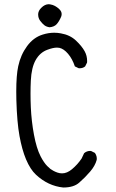

<svg xmlns="http://www.w3.org/2000/svg" viewBox="-20 -856 540 894"><path d="M385.7 -571.3Q385.7 -596.7 374 -617.7Q360.8 -641.6 333.3 -667.5Q305.7 -693.4 263.2 -700.7Q248 -703.6 232.4 -703.6Q205.6 -703.6 178.2 -694.8Q135.7 -681.6 106 -641.1Q76.2 -600.6 64.9 -547.9Q55.7 -505.4 55.7 -430.2Q55.7 -411.6 56.2 -390.6Q59.1 -286.6 70.8 -222.7Q82.5 -158.7 101.1 -114.3Q121.1 -66.9 147.5 -42.5Q203.6 9.8 274.4 17.1Q323.7 17.1 349.1 -5.9Q376 -29.3 399.4 -56.6Q422.9 -84 430.2 -111.3Q430.7 -113.8 430.7 -116.2Q430.7 -118.7 430.4 -121.8Q430.2 -125 429.2 -128.9Q426.8 -137.2 421.9 -144L404.3 -152.8Q401.9 -153.3 399.9 -153.3Q383.8 -153.3 371.6 -142.6L359.9 -117.7Q340.3 -88.9 314.9 -67.9Q292 -48.8 269 -48.8Q257.8 -48.8 247.3 -52.5Q236.8 -56.2 228.5 -60.8Q220.2 -65.4 214.8 -69.3Q207 -75.7 200 -82.8Q192.9 -89.8 184.6 -101.8Q176.3 -113.8 168.9 -128.4Q149.9 -165.5 138.2 -228.5Q126.5 -291.5 123.5 -356.4Q122.1 -388.7 122.1 -419.7Q122.1 -450.7 123.5 -480.5Q126.5 -541.5 146 -576.2Q166 -611.8 201.2 -624.5Q227.5 -634.3 245.1 -634.3Q251.5 -634.3 256.3 -633.3Q276.9 -628.9 296.9 -605.5Q316.9 -582 328.6 -546.9L345.7 -538.6Q348.1 -538.1 350.6 -538.1Q366.2 -538.1 376.5 -546.9L385.3 -564.5Q385.7 -567.9 385.7 -571.3ZM267.1 -790.5Q267.1 -803.2 255.4 -814Q236.3 -832 214.8 -835.4Q211.4 -836.4 207.5 -836.4Q188.5 -836.4 171.9 -819.3Q158.7 -806.2 157.7 -791Q157.7 -789.6 157.7 -788.1Q157.7 -772 167 -759.3Q177.7 -745.1 187.5 -737.8Q196.8 -731 210.9 -729Q232.4 -731 243.7 -743.2Q254.9 -755.4 264.6 -777.8Q267.1 -784.2 267.1 -790.5Z"/></svg>

Font: Bakudai
Style: Light
Weight: 300
Version: Version 1.48